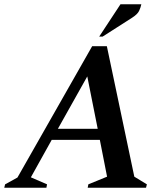

<svg xmlns="http://www.w3.org/2000/svg" viewBox="-48 -882 785 902"><path d="M-28 0 -24 -16 34 -48 385 -665H454L583 -52L642 -16L638 0H364L367 -16L455 -52L421 -225H195L97 -49L173 -16L170 0ZM224 -277H411L362 -523ZM418 -710 518 -862H616Q613 -847 605.5 -831Q598 -815 573 -799L434 -710Z"/></svg>

Font: Spectral SC SemiBold
Style: Italic
Weight: 600
Italic angle: -10°
Designer: Jean-Baptiste Levee
Foundry: Production Type
Version: Version 2.001